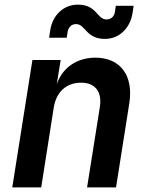

<svg xmlns="http://www.w3.org/2000/svg" viewBox="-20 -809 640 829"><path d="M433 -641C494 -641 541 -686 552 -751L557 -784H480L476 -756C472 -736 458 -725 440 -725C398 -725 399 -789 316 -789C255 -789 207 -744 197 -679L192 -646H268L272 -672C276 -693 290 -705 308 -705C350 -705 350 -641 433 -641ZM33 0H158L212 -344C223 -413 267 -452 330 -452C390 -452 422 -414 411 -346L356 0H481L538 -361C558 -482 500 -560 392 -560C311 -560 249 -516 225 -445L242 -550H120Z"/></svg>

Font: JetBrains Mono
Style: Bold Italic
Weight: 558
Italic angle: -9°
Monospace: yes
Designer: Philipp Nurullin, Konstantin Bulenkov
Foundry: JetBrains
Version: Version 2.305